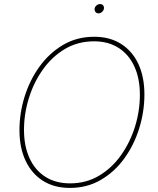

<svg xmlns="http://www.w3.org/2000/svg" viewBox="-20 -919 780 949"><path d="M325.2 9.8Q247.6 9.8 191.9 -25.6Q136.2 -61 106.2 -125.2Q76.2 -189.5 76.2 -275.4Q76.2 -359.9 101.8 -441.9Q127.4 -523.9 175.8 -590.6Q224.1 -657.2 292.2 -697.3Q360.4 -737.3 445.8 -737.3Q522.9 -737.3 578.6 -701.9Q634.3 -666.5 664.1 -602.5Q693.8 -538.6 693.8 -452.1Q693.8 -368.2 668.5 -285.9Q643.1 -203.6 595.2 -137Q547.4 -70.3 479.2 -30.3Q411.1 9.8 325.2 9.8ZM326.2 -12.7Q406.2 -12.7 470 -50.8Q533.7 -88.9 578.6 -152.6Q623.5 -216.3 647.5 -293.7Q671.4 -371.1 671.4 -450.2Q671.4 -530.8 644.3 -590.1Q617.2 -649.4 566.4 -682.1Q515.6 -714.8 445.3 -714.8Q364.7 -714.8 300.8 -676.8Q236.8 -638.7 191.7 -575Q146.5 -511.2 122.6 -433.6Q98.6 -356 98.6 -276.9Q98.6 -197.3 125.7 -137.7Q152.8 -78.1 203.9 -45.4Q254.9 -12.7 326.2 -12.7ZM466.8 -853Q457.5 -853 451.9 -859.9Q446.3 -866.7 447.8 -876.5Q449.2 -885.7 457 -892.3Q464.8 -898.9 474.6 -898.9Q484.4 -898.9 489.7 -892.3Q495.1 -885.7 493.7 -876.5Q492.2 -866.7 484.1 -859.9Q476.1 -853 466.8 -853Z"/></svg>

Font: Inter 16pt Thin
Style: Italic
Weight: 250
Italic angle: -9.3988°
Version: Version 4.001;git-66647c0bb